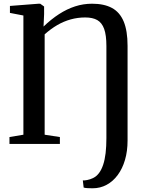

<svg xmlns="http://www.w3.org/2000/svg" viewBox="-20 -775 776 1034"><path d="M430.5 235 426 196.5Q433.5 197.5 449.5 194.5Q465.5 191.5 481 184Q499.5 175 513 157.2Q526.5 139.5 535.5 112.5Q544.5 85.5 548.8 49.5Q553 13.5 553 -31V-527Q553 -585.5 541 -619Q529 -652.5 504 -666.8Q479 -681 439 -681Q398.5 -681 360.8 -670.5Q323 -660 288.2 -639.8Q253.5 -619.5 220.5 -590V-49.5L302.5 -37V0H31V-37L106 -49.5V-691.5L33.5 -705.5V-743L188 -755H196.5L217.5 -740V-699L214.5 -632Q255.5 -671.5 298 -699Q340.5 -726.5 384.8 -740.8Q429 -755 476 -755Q540.5 -755 582.8 -732.2Q625 -709.5 646 -659.5Q667 -609.5 667 -528V-18Q667 39 653.2 86Q639.5 133 614.2 167.2Q589 201.5 554.5 220.2Q520 239 478.5 239Q464 239 450.8 238.2Q437.5 237.5 430.5 235Z"/></svg>

Font: Merriweather 72pt Medium
Style: Regular
Weight: 500
Version: Version 2.100